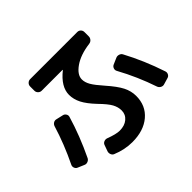

<svg xmlns="http://www.w3.org/2000/svg" viewBox="-170 -1019 1341 1341"><g transform="rotate(-45 500.0 -349.0)"><path d="M446.3 -59.6Q495.1 -59.6 525.4 -85Q555.7 -110.4 555.7 -150.4Q555.7 -183.6 538.1 -216.3Q520.5 -249 467.8 -302.7Q416 -357.4 394 -400.4Q372.1 -443.4 372.1 -487.3Q372.1 -566.4 463.9 -639.6Q464.8 -640.6 464.8 -641.6Q464.8 -642.6 463.9 -642.6H257.8Q243.2 -642.6 232.4 -653.3Q221.7 -664.1 221.7 -678.7V-720.7Q221.7 -735.4 232.4 -746.1Q243.2 -756.8 257.8 -756.8H723.6Q738.3 -756.8 748.5 -746.6Q758.8 -736.3 758.8 -720.7V-678.7Q758.8 -664.1 749 -652.8Q739.3 -641.6 723.6 -639.6Q627.9 -627 569.8 -586.4Q511.7 -545.9 511.7 -500Q511.7 -470.7 529.8 -439.5Q547.9 -408.2 594.7 -355.5Q653.3 -289.1 676.3 -243.7Q699.2 -198.2 699.2 -150.4Q699.2 -54.7 631.8 2.4Q564.5 59.6 452.1 59.6Q377 59.6 301.8 28.3Q289.1 22.5 284.2 8.3Q279.3 -5.9 284.2 -19.5L300.8 -65.4Q305.7 -78.1 319.3 -83.5Q333 -88.9 346.7 -84Q411.1 -59.6 446.3 -59.6ZM789.1 -436.5Q801.8 -442.4 816.9 -438Q832 -433.6 838.9 -420.9Q912.1 -284.2 963.9 -127.9Q968.8 -114.3 962.4 -101.1Q956.1 -87.9 942.4 -84L892.6 -69.3Q878.9 -65.4 865.7 -72.8Q852.5 -80.1 847.7 -93.8Q799.8 -236.3 726.6 -370.1Q719.7 -382.8 724.6 -396.5Q729.5 -410.2 742.2 -416ZM55.7 -85Q43 -89.8 37.6 -103.5Q32.2 -117.2 38.1 -129.9Q105.5 -268.6 146.5 -404.3Q151.4 -418 163.6 -425.3Q175.8 -432.6 190.4 -428.7L241.2 -417Q254.9 -414.1 262.7 -401.4Q270.5 -388.7 265.6 -375Q223.6 -232.4 151.4 -82Q144.5 -69.3 129.9 -64Q115.2 -58.6 101.6 -65.4Z"/></g></svg>

Font: Rounded-L Mgen+ 1m bold
Style: Bold
Weight: 700
Designer: [Source Han Sans]
Ryoko NISHIZUKA  (kana & ideographs); Paul D. Hunt (Latin, Greek & Cyrillic); Wenlong ZHANG  (bopomofo
Version: Version 1.059.20150602